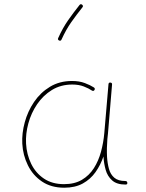

<svg xmlns="http://www.w3.org/2000/svg" viewBox="-20 -875 679 896"><path d="M278.8 -15.6Q328.1 -15.6 362.3 -35.9Q396.5 -56.2 418.2 -90.3Q439.9 -124.5 451.4 -167.2Q462.9 -210 466.8 -254.4L486.3 -482.4Q487.3 -490.7 495.1 -489.7Q503.9 -488.8 502.9 -480.5L483.9 -252.4Q482.9 -238.8 481 -225.6Q481 -225.6 481 -225.1Q477.5 -183.6 479.5 -143.1Q481.4 -112.3 488.5 -86.7Q495.6 -61 513.4 -45.7Q531.2 -30.3 564.9 -30.3Q573.2 -30.3 574.2 -22Q575.2 -13.7 565.9 -13.7Q524.9 -13.7 503.2 -33.2Q481.4 -52.7 473.1 -82.5Q464.8 -112.3 462.9 -143.1V-145Q449.2 -105 425.8 -71.8Q402.3 -38.6 366.5 -18.8Q330.6 1 279.8 1Q218.8 1 176 -27.8Q133.3 -56.6 110.1 -103.8Q86.9 -150.9 84 -204.6Q81.5 -252.9 95.5 -304.2Q109.4 -355.5 138.9 -399.2Q168.5 -442.9 213.1 -470Q257.8 -497.1 316.4 -497.1Q350.1 -497.1 376 -487.3Q401.9 -477.5 417.5 -467.3Q425.3 -462.4 420.9 -455.1Q416.5 -447.8 408.7 -452.6Q394.5 -462.4 371.3 -471.4Q348.1 -480.5 317.4 -480.5Q263.7 -480.5 222.4 -455.1Q181.2 -429.7 153.3 -388.7Q125.5 -347.7 112.3 -299.3Q99.1 -251 101.6 -204.6Q104.5 -153.8 125.5 -110.6Q146.5 -67.4 185.1 -41.5Q223.6 -15.6 278.8 -15.6ZM363.3 -853Q370.1 -847.2 364.7 -840.8Q337.4 -806.6 312.7 -771.7Q288.1 -736.8 267.1 -690.4Q263.7 -682.6 255.9 -686Q248 -689.5 251.5 -697.3Q272.9 -745.1 298.3 -781.2Q323.7 -817.4 351.1 -851.6Q356.9 -858.4 363.3 -853Z"/></svg>

Font: Mikhak-FD Thin
Style: Regular
Weight: 100
Designer: Amin Abedi
Version: Version 3.2